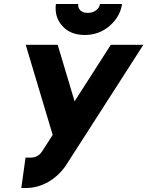

<svg xmlns="http://www.w3.org/2000/svg" viewBox="-20 -915 733 955"><path d="M108 -692 242 -244 190 -163Q179 -146 165 -139Q151 -131 132 -131H107L86 20H111Q167 20 220 -10Q273 -41 307 -91L693 -692H531L351 -411L267 -692ZM258 -895Q250 -830 290 -786Q330 -741 401 -741Q473 -741 525 -786Q578 -832 587 -895H477Q475 -876 457 -863Q440 -851 417 -851Q393 -851 380 -863Q367 -876 369 -895Z"/></svg>

Font: Unageo
Style: ExtraBold-Italic
Weight: 800
Designer: Richard Sepsi
Foundry: Richard Sepsi
Version: Version 2.000